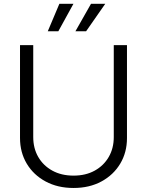

<svg xmlns="http://www.w3.org/2000/svg" viewBox="-20 -961 760 993"><path d="M360.4 11.2Q278.3 11.2 215.8 -22.5Q153.3 -56.2 118.4 -114.5Q83.5 -172.9 83.5 -247.1V-727.5H151.9V-252Q151.9 -194.3 177.7 -149.4Q203.6 -104.5 250.5 -78.6Q297.4 -52.7 360.4 -52.7Q423.3 -52.7 470 -78.6Q516.6 -104.5 542.5 -149.4Q568.4 -194.3 568.4 -252V-727.5H636.7V-247.1Q636.7 -172.9 601.8 -114.5Q566.9 -56.2 504.6 -22.5Q442.4 11.2 360.4 11.2ZM281.7 -799.3H227.1L287.1 -941.4H359.9ZM425.3 -799.3H370.1L450.7 -941.4H524.4Z"/></svg>

Font: Inter 20pt Light
Style: Regular
Weight: 300
Version: Version 4.001;git-66647c0bb